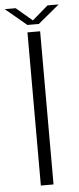

<svg xmlns="http://www.w3.org/2000/svg" viewBox="-75 -889 377 921"><g transform="rotate(-5 114.0 -429.0)"><path d="M83.5 0V-737.5H144.5V0ZM-15.5 -858H37L114.5 -792.5L190.5 -858H244L141.5 -773H86.5Z"/></g></svg>

Font: Epilogue Light
Style: Regular
Weight: 300
Designer: Tyler Finck
Foundry: Etcetera Type Co
Version: Version 2.111; ttfautohint (v1.8.3)